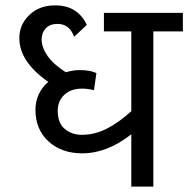

<svg xmlns="http://www.w3.org/2000/svg" viewBox="-20 -695 701 715"><path d="M661 -578H551V0H469V-195Q379 -124 286 -124Q209 -124 160.5 -168.5Q112 -213 112 -286Q112 -317 124.5 -344Q137 -371 160 -390Q52 -465 52 -553Q52 -603 89 -639Q126 -675 185 -675Q230 -675 259.5 -655Q289 -635 303 -602L256 -558Q239 -606 194 -606Q166 -606 150.5 -589.5Q135 -573 135 -548Q135 -519 156.5 -487.5Q178 -456 225 -426Q252 -434 277 -434Q315 -434 339 -423L330 -359Q308 -365 286 -365Q244 -365 219.5 -342Q195 -319 195 -282Q195 -237 221 -215Q247 -193 285 -193Q333 -193 378 -216Q423 -239 469 -281V-578H367V-647H661Z"/></svg>

Font: Martel Sans
Style: Regular
Weight: 400
Designer: Dan Reynolds and Mathieu Réguer
Foundry: Dan Reynolds and Mathieu Réguer
Version: Version 1.002; ttfautohint (v1.1) -l 5 -r 5 -G 72 -x 0 -D la